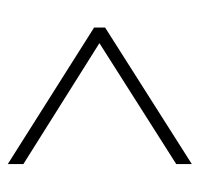

<svg xmlns="http://www.w3.org/2000/svg" viewBox="-30 -610 524 505"><g transform="rotate(90 232.5 -358.0)"><path d="M412 -116 53 -343V-372L412 -600V-559L94 -357L412 -157Z"/></g></svg>

Font: Noto Serif Bengali Condensed ExtraLight
Style: Regular
Weight: 200
Width: 3
Designer: Juan Bruce, Universal Thirst, Indian Type Foundry and the Monotype Design Team.
Foundry: Monotype Imaging Inc.
Version: Version 2.003; ttfautohint (v1.8.4.7-5d5b)